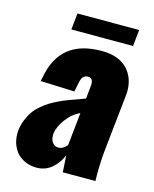

<svg xmlns="http://www.w3.org/2000/svg" viewBox="-112 -802 712 888"><g transform="rotate(15 244.5 -358.0)"><path d="M139.2 -648.4H434.6L442.9 -727.1H147.5ZM147.9 10.7C175.9 10.7 200.2 2.1 220.7 -15.1C241.2 -32.4 256.7 -54.2 267.1 -80.6C267.1 -78.3 268.7 -51.4 272 0H428.2C427.9 -10.4 427.7 -20.5 427.7 -30.3C427.7 -72.9 429.5 -111.3 433.1 -145.5L461.9 -417C462.9 -425.1 463.4 -432.9 463.4 -440.4C463.4 -480.5 451.7 -514 428.2 -541C400.6 -572.9 358.2 -588.9 301.3 -588.9C234.9 -588.9 182.3 -573.4 143.6 -542.5C104.8 -511.6 79.6 -463.9 67.9 -399.4C67.5 -399.1 66.9 -396.2 65.9 -390.6C64.9 -385.1 64.5 -382 64.5 -381.3L226.6 -375L236.3 -420.4C240.6 -445.1 251.8 -457.5 270 -457.5C286.3 -457.5 294.4 -447.9 294.4 -428.7C294.4 -425.8 294.3 -422.5 293.9 -418.9L287.6 -357.4C280.1 -354.5 268.5 -350.2 252.7 -344.5C236.9 -338.8 223.4 -333.9 212.2 -329.8C200.9 -325.8 187.2 -320 170.9 -312.5C154.6 -305 140.6 -297.7 128.9 -290.5C117.2 -283.4 104.7 -274.3 91.6 -263.2C78.4 -252.1 67.5 -240.5 58.8 -228.3C50.2 -216.1 42.6 -201.7 35.9 -185.1C29.2 -168.5 24.9 -150.7 22.9 -131.8C22.6 -127.3 22.5 -122.6 22.5 -117.7C22.5 -105 23.9 -92.8 26.9 -81.1C31.1 -64.8 38.1 -49.8 47.9 -36.1C57.6 -22.5 71.1 -11.3 88.4 -2.7C105.6 5.9 125.5 10.4 147.9 10.7ZM221.7 -105C209.6 -105 199.9 -110.4 192.4 -121.1C186.5 -129.9 183.6 -140.6 183.6 -153.3C183.6 -156.6 183.8 -160 184.1 -163.6C186.7 -184.1 196.8 -206.5 214.4 -231C231.9 -255.4 253.7 -273.6 279.8 -285.6L263.2 -127.9C250.5 -112.6 236.7 -105 221.7 -105Z"/></g></svg>

Font: Oswald
Style: Heavy
Weight: 800
Designer: Vernon Adams
Foundry: Vernon Adams
Version: 3.0; ttfautohint (v0.95.6-bc232) -l 8 -r 50 -G 200 -x 0 -w "